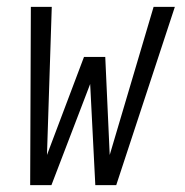

<svg xmlns="http://www.w3.org/2000/svg" viewBox="-20 -540 540 560"><path d="M68 0 70 -520H131L117 -88L225 -374H287L300 -88L428 -520H490L319 0H258L243 -295L130 0Z"/></svg>

Font: Iosevka SS04 Light
Style: Italic
Weight: 300
Italic angle: -9°
Monospace: yes
Designer: Belleve Invis
Foundry: Belleve Invis
Version: Version 19.0.0; ttfautohint (v1.8.4)